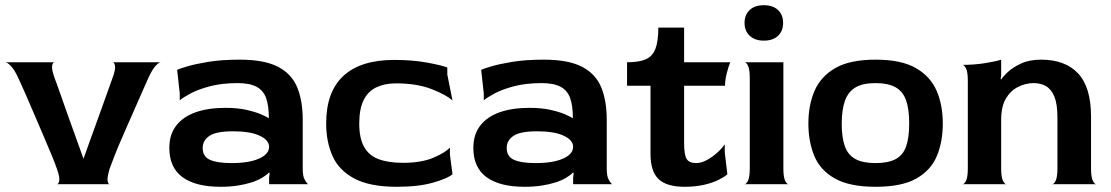

<svg xmlns="http://www.w3.org/2000/svg" viewBox="-27 -707 4266 737"><path d="M191 0Q198 0 200.5 -13.5Q203 -27 191 -60Q187 -73 173.5 -106Q160 -139 141.5 -182Q123 -225 104 -269.5Q85 -314 69 -350.5Q53 -387 44 -406Q29 -439 15 -453.5Q1 -468 -7 -468H183Q175 -468 173 -454Q171 -440 183 -406Q190 -389 202 -354Q214 -319 230 -274.5Q246 -230 262.5 -184Q279 -138 293 -99H294Q308 -139 323 -180Q338 -221 352.5 -261.5Q367 -302 380.5 -339.5Q394 -377 405 -408Q417 -440 414.5 -454Q412 -468 405 -468H590Q583 -468 570.5 -454.5Q558 -441 543 -409Q535 -391 519.5 -356Q504 -321 485 -277.5Q466 -234 447 -191Q428 -148 414 -112.5Q400 -77 394 -60Q384 -26 386 -13Q388 0 394 0Z M820 10Q724 10 673.5 -27Q623 -64 623 -139Q623 -191 649.5 -225Q676 -259 724 -276Q772 -293 838 -293Q886 -293 920.5 -285Q955 -277 976.5 -267.5Q998 -258 1005 -253Q1005 -301 994.5 -330.5Q984 -360 957.5 -374Q931 -388 885 -388Q824 -388 777.5 -375.5Q731 -363 702 -347Q673 -331 663 -322V-348L653 -439Q661 -443 691 -452Q721 -461 772 -469.5Q823 -478 893 -478Q987 -478 1039.5 -451Q1092 -424 1113.5 -372.5Q1135 -321 1135 -247V-60Q1135 -32 1141.5 -19.5Q1148 -7 1155 0H1006V-24L1008 -43L1006 -45Q995 -34 978 -24Q961 -14 937.5 -6.5Q914 1 884.5 5.5Q855 10 820 10ZM862 -81Q908 -81 940 -89Q972 -97 989 -111Q1006 -125 1006 -143Q1006 -169 970 -186Q934 -203 867 -203Q803 -203 777 -185.5Q751 -168 751 -139Q751 -106 779 -93.5Q807 -81 862 -81Z M1496 10Q1392 10 1332.5 -22Q1273 -54 1249 -109Q1225 -164 1225 -233Q1225 -355 1291.5 -416Q1358 -477 1486 -477Q1556 -477 1611 -467Q1666 -457 1690 -448V-421L1710 -321Q1688 -342 1631 -364.5Q1574 -387 1493 -387Q1450 -387 1418 -372Q1386 -357 1369 -323Q1352 -289 1352 -232Q1352 -177 1370.5 -143.5Q1389 -110 1426.5 -96Q1464 -82 1520 -82Q1591 -82 1637.5 -102Q1684 -122 1700 -141V-114L1710 -38Q1691 -22 1635.5 -6Q1580 10 1496 10Z M1987 10Q1891 10 1840.5 -27Q1790 -64 1790 -139Q1790 -191 1816.5 -225Q1843 -259 1891 -276Q1939 -293 2005 -293Q2053 -293 2087.5 -285Q2122 -277 2143.5 -267.5Q2165 -258 2172 -253Q2172 -301 2161.5 -330.5Q2151 -360 2124.5 -374Q2098 -388 2052 -388Q1991 -388 1944.5 -375.5Q1898 -363 1869 -347Q1840 -331 1830 -322V-348L1820 -439Q1828 -443 1858 -452Q1888 -461 1939 -469.5Q1990 -478 2060 -478Q2154 -478 2206.5 -451Q2259 -424 2280.5 -372.5Q2302 -321 2302 -247V-60Q2302 -32 2308.5 -19.5Q2315 -7 2322 0H2173V-24L2175 -43L2173 -45Q2162 -34 2145 -24Q2128 -14 2104.5 -6.5Q2081 1 2051.5 5.5Q2022 10 1987 10ZM2029 -81Q2075 -81 2107 -89Q2139 -97 2156 -111Q2173 -125 2173 -143Q2173 -169 2137 -186Q2101 -203 2034 -203Q1970 -203 1944 -185.5Q1918 -168 1918 -139Q1918 -106 1946 -93.5Q1974 -81 2029 -81Z M2601 10Q2532 10 2501 -19.5Q2470 -49 2470 -116V-378H2380V-468Q2426 -468 2452 -479.5Q2478 -491 2489 -520Q2500 -549 2500 -601H2599V-468H2776Q2769 -451 2762.5 -425Q2756 -399 2756 -378H2599V-158Q2599 -112 2609 -96.5Q2619 -81 2645 -81Q2665 -81 2686 -92.5Q2707 -104 2725.5 -120.5Q2744 -137 2755 -153V-122L2765 -38Q2754 -28 2731 -16.5Q2708 -5 2675 2.5Q2642 10 2601 10Z M2831 0Q2838 0 2844.5 -14Q2851 -28 2851 -60V-408Q2851 -440 2844.5 -454Q2838 -468 2831 -468H2980V-60Q2980 -28 2986.5 -14Q2993 0 3000 0ZM2905 -551Q2871 -551 2851 -569.5Q2831 -588 2831 -619Q2831 -650 2850.5 -668.5Q2870 -687 2905 -687Q2940 -687 2959.5 -668.5Q2979 -650 2979 -619Q2979 -588 2959.5 -569.5Q2940 -551 2905 -551Z M3334 10Q3234 10 3177.5 -22Q3121 -54 3098.5 -109Q3076 -164 3076 -233Q3076 -303 3099.5 -358Q3123 -413 3179 -445.5Q3235 -478 3334 -478Q3433 -478 3489 -445.5Q3545 -413 3568.5 -358Q3592 -303 3592 -233Q3592 -164 3569.5 -109Q3547 -54 3491 -22Q3435 10 3334 10ZM3334 -81Q3382 -81 3410.5 -96Q3439 -111 3451 -144.5Q3463 -178 3463 -233Q3463 -288 3451 -322Q3439 -356 3410.5 -372Q3382 -388 3333 -388Q3285 -388 3257 -371.5Q3229 -355 3216.5 -320.5Q3204 -286 3204 -232Q3204 -179 3216 -145.5Q3228 -112 3256.5 -96.5Q3285 -81 3334 -81Z M3668 0Q3675 0 3681.5 -14Q3688 -28 3688 -60V-398Q3688 -430 3681.5 -443.5Q3675 -457 3668 -458Q3712 -458 3753.5 -464.5Q3795 -471 3816 -478V-417L3814 -404L3816 -402Q3823 -413 3841.5 -430.5Q3860 -448 3892 -463Q3924 -478 3969 -478Q4062 -478 4111.5 -425Q4161 -372 4161 -259V-60Q4161 -28 4167.5 -14Q4174 0 4181 0H4012Q4019 0 4025.5 -14Q4032 -28 4032 -60V-256Q4032 -307 4020.5 -335.5Q4009 -364 3988.5 -376Q3968 -388 3941 -388Q3910 -388 3881 -373.5Q3852 -359 3834 -328.5Q3816 -298 3816 -247V-60Q3816 -28 3822.5 -14Q3829 0 3836 0Z"/></svg>

Font: Red Rose SemiBold
Style: Regular
Weight: 600
Designer: Jaikishan Patel
Version: Version 2.000